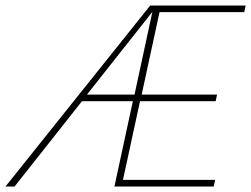

<svg xmlns="http://www.w3.org/2000/svg" viewBox="-51 -678 913 698"><path d="M529 -634 464 -334H738L733 -310H458L396 -24H731L726 0H365L432 -310H247L2 0H-31L495 -658H842L837 -634ZM438 -334 503 -635 265 -334Z"/></svg>

Font: Ysabeau Extralight
Style: Italic
Weight: 200
Italic angle: -12°
Designer: Christian Thalmann (Catharsis Fonts)
Version: Version 0.003